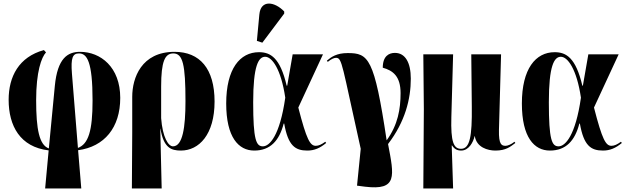

<svg xmlns="http://www.w3.org/2000/svg" viewBox="-20 -844 3557 1089"><path d="M236 225H441L423 8C572 -12 662 -120 662 -289C662 -463 551 -550 434 -550C363 -550 306 -513 291 -357L257 -2C203 -22 185 -109 185 -276C185 -437 215 -519 241 -547L229 -560C87 -521 29 -410 29 -278C29 -130 94 -10 256 9ZM388 -427C381 -516 392 -541 428 -541C473 -541 505 -496 505 -274C505 -101 481 -27 422 -5Z M728 225H897L889 -114H890C908 -6 950 10 1006 10C1109 10 1197 -81 1197 -268C1197 -455 1113 -550 970 -550C782 -550 730 -402 730 -295V-94ZM961 -14C935 -14 902 -65 894 -174V-353C894 -495 915 -541 963 -541C1017 -541 1032 -478 1032 -270C1032 -121 1016 -14 961 -14Z M1468 -602 1592 -767V-779C1537 -836 1459 -847 1451 -762L1437 -612ZM1422 10C1513 10 1564 -46 1589 -143H1592C1614 -18 1654 10 1723 10C1763 10 1795 -4 1830 -33L1825 -40C1804 -25 1788 -17 1771 -17C1739 -17 1719 -51 1672 -234L1812 -536H1640L1609 -358H1606C1569 -516 1515 -548 1449 -548C1341 -548 1263 -454 1263 -257C1263 -65 1333 10 1422 10ZM1471 -14C1433 -14 1416 -50 1416 -264C1416 -471 1446 -522 1484 -522C1523 -522 1574 -452 1598 -290C1567 -74 1509 -14 1471 -14Z M2026 0 2005 209 2051 215C2235 237 2216 156 2181 -27C2278 -154 2310 -282 2310 -398C2310 -490 2278 -544 2220 -544C2187 -544 2151 -527 2151 -460C2209 -444 2252 -411 2252 -316C2252 -226 2237 -136 2173 -48C2103 -516 2070 -543 1952 -543C1889 -543 1859 -521 1834 -500L1839 -493C1861 -511 1876 -516 1886 -516C1921 -516 1919 -478 2026 0Z M2381 225H2550L2542 -19H2544C2557 1 2572 10 2596 10C2638 10 2664 -36 2672 -72H2673C2683 -8 2746 10 2790 10C2850 10 2875 -12 2903 -33L2898 -40C2880 -25 2859 -17 2848 -17C2826 -17 2808 -22 2810 -107L2822 -536H2653L2656 -240C2658 -70 2645 0 2595 0C2553 0 2536 -39 2540 -180L2550 -536H2381L2384 -225Z M3099 10C3190 10 3241 -46 3266 -143H3269C3291 -18 3331 10 3400 10C3440 10 3472 -4 3507 -33L3502 -40C3481 -25 3465 -17 3448 -17C3416 -17 3396 -51 3349 -234L3489 -536H3317L3286 -358H3283C3246 -516 3192 -548 3126 -548C3018 -548 2940 -454 2940 -257C2940 -65 3010 10 3099 10ZM3148 -14C3110 -14 3093 -50 3093 -264C3093 -471 3123 -522 3161 -522C3200 -522 3251 -452 3275 -290C3244 -74 3186 -14 3148 -14Z"/></svg>

Font: Noto Serif Display ExtraCondensed Black
Style: Regular
Weight: 900
Width: 2
Designer: Monotype Design Team
Foundry: Monotype Imaging Inc.
Version: Version 2.009